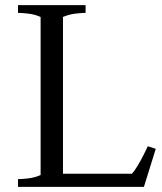

<svg xmlns="http://www.w3.org/2000/svg" viewBox="-20 -727 630 747"><path d="M50 0V-30Q64 -30 90 -33Q116 -36 138 -46V-661Q116 -671 90 -674Q64 -677 50 -677V-707H313V-677Q299 -677 273.5 -674Q248 -671 225 -661V-51H493Q505 -64 517.5 -85.5Q530 -107 540.5 -128Q551 -149 555 -158L586 -148L540 0Z"/></svg>

Font: Joan
Style: Regular
Weight: 400
Designer: Paolo Biagini
Version: Version 1.001; ttfautohint (v1.8.4.7-5d5b);gftools[0.9.30]